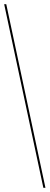

<svg xmlns="http://www.w3.org/2000/svg" viewBox="-20 -780 238 921"><path d="M188 121 0 -760H10L198 121Z"/></svg>

Font: Noto Serif Display Condensed
Style: Bold
Weight: 700
Width: 3
Designer: Monotype Design Team
Foundry: Monotype Imaging Inc.
Version: Version 2.009